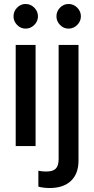

<svg xmlns="http://www.w3.org/2000/svg" viewBox="-20 -735 471 966"><path d="M48 0ZM109 -591Q84 -591 66 -609.5Q48 -628 48 -653Q48 -678 66 -696.5Q84 -715 109 -715Q134 -715 152.5 -696.5Q171 -678 171 -653Q171 -628 152.5 -609.5Q134 -591 109 -591ZM159 -509V0H59V-509ZM325 -591Q300 -591 282 -609.5Q264 -628 264 -653Q264 -678 282 -696.5Q300 -715 325 -715Q350 -715 368.5 -696.5Q387 -678 387 -653Q387 -628 368.5 -609.5Q350 -591 325 -591ZM230 211Q214 211 198.5 209Q183 207 173 204V124Q183 126 192 127Q201 128 213 128Q246 128 260.5 113.5Q275 99 275 66V-509H375V73Q375 139 337 175Q299 211 230 211Z"/></svg>

Font: Red Hat Display Medium
Style: Regular
Weight: 500
Designer: Pentagram / MCKL
Foundry: Pentagram / MCKL
Version: Version 1.005; Red Hat Display Medium